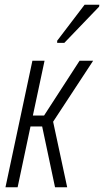

<svg xmlns="http://www.w3.org/2000/svg" viewBox="-20 -786 437 806"><path d="M3 0 116 -531H167L118 -301H165L314 -531H371L203 -275L262 0H211L157 -255H108L54 0ZM220 -615 335 -766H397L396 -758L250 -606H220Z"/></svg>

Font: Noto Sans ExtraCondensed Light
Style: Italic
Weight: 300
Width: 2
Italic angle: -12°
Designer: Monotype Design Team
Foundry: Monotype Imaging Inc.
Version: Version 2.013; ttfautohint (v1.8.4.7-5d5b)